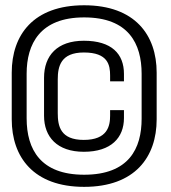

<svg xmlns="http://www.w3.org/2000/svg" viewBox="-20 -700 650 728"><path d="M299 8.5C491.5 8.5 574 -104.5 574 -247.5V-424.5C574 -567 492 -680 299 -680C106.5 -680 24.5 -567.5 24.5 -424.5V-247.5C24.5 -104.5 107 8.5 299 8.5ZM299 -37.5C134.5 -37.5 81 -132.5 81 -251.5V-420.5C81 -533 131.5 -634 299 -634C468 -634 517 -534 517 -420V-250C517 -137 469 -37.5 299 -37.5ZM298 -124.5C401.5 -124.5 450 -178 450 -252.5V-282.5H397.5V-261.5C397.5 -222.5 388 -169.5 297.5 -169.5C209 -169.5 199 -222 199 -271V-399C199 -448.5 210.5 -501 298 -501C390 -501 397.5 -453 397.5 -413.5V-391.5H450V-420C450 -495.5 403.5 -545.5 298 -545.5C197 -545.5 147 -489.5 147 -405V-261C147 -181 196.5 -124.5 298 -124.5Z"/></svg>

Font: Anybody
Style: Regular
Weight: 400
Designer: Tyler Finck
Foundry: Etcetera Type Company
Version: Version 1.110